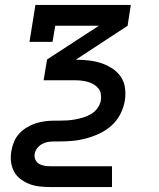

<svg xmlns="http://www.w3.org/2000/svg" viewBox="-20 -550 640 775"><path d="M182 205Q160 205 138.5 202.5Q117 200 98 192.5Q79 185 62.5 172.5Q46 160 36.5 142Q27 124 24.5 102.5Q22 81 26 59Q29 41 36.5 22.5Q44 4 57.5 -10.5Q71 -25 88 -35.5Q105 -46 123.5 -52Q142 -58 161 -60.5Q180 -63 199 -63H219Q236 -63 252 -64Q268 -65 284 -68Q300 -71 316.5 -76Q333 -81 348 -90Q363 -99 373.5 -113.5Q384 -128 387 -144Q387 -144 387 -144Q387 -144 387 -144Q389 -157 387 -170.5Q385 -184 377 -193.5Q369 -203 358 -209.5Q347 -216 334.5 -219.5Q322 -223 309 -224.5Q296 -226 282 -226H156L170 -310L379 -446H203L192 -381H99L123 -530H508L495 -446L286 -309Q312 -309 338 -306Q364 -303 387.5 -295.5Q411 -288 432 -274.5Q453 -261 467 -241Q481 -221 484.5 -195.5Q488 -170 484 -144H435H484Q484 -144 484 -144Q484 -144 484 -144Q479 -116 466 -90Q453 -64 431 -44Q409 -24 382.5 -11.5Q356 1 328.5 8.5Q301 16 274 18.5Q247 21 219 21H199Q186 21 173.5 23Q161 25 149.5 31.5Q138 38 130 48.5Q122 59 120 71Q118 83 122.5 94Q127 105 137 111Q147 117 158.5 119Q170 121 182 121H432V205Z"/></svg>

Font: Iosevka Curly Slab MdExObl
Style: Regular
Weight: 500
Width: 7
Italic angle: -9°
Monospace: yes
Designer: Belleve Invis
Foundry: Belleve Invis
Version: Version 11.1.0; ttfautohint (v1.8.3)